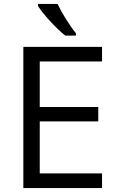

<svg xmlns="http://www.w3.org/2000/svg" viewBox="-20 -951 596 971"><path d="M496 0H98V-714H496V-640H181V-410H477V-337H181V-74H496ZM364 -771H310Q278 -796 234.5 -843Q191 -890 172 -921V-931H271Q287 -897 314.5 -853Q342 -809 364 -783Z"/></svg>

Font: Stephens Clock
Style: Regular
Weight: 400
Designer: Peter Wiegel (catfonts.de) with slight modifications by DT1.org
Version: Version 0.9.1